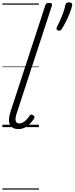

<svg xmlns="http://www.w3.org/2000/svg" viewBox="-20 -1059 622 1599"><path d="M132 16Q83 16 63.5 -20Q44 -56 68 -130L357 -1014Q361 -1026 367.5 -1030.5Q374 -1035 387 -1035Q404 -1035 410 -1029Q416 -1023 412 -1011L119 -115Q105 -73 111 -52Q117 -31 140 -31Q157 -31 173 -40.5Q189 -50 202.5 -64.5Q216 -79 226 -94Q230 -101 237 -104Q244 -107 255 -100Q266 -94 267 -86.5Q268 -79 263 -71Q250 -50 231 -30Q212 -10 187.5 3Q163 16 132 16ZM463 -805Q453 -809 451 -816.5Q449 -824 455 -836Q467 -858 480.5 -888.5Q494 -919 506 -952Q518 -985 524 -1014Q526 -1025 531.5 -1032Q537 -1039 553 -1039Q571 -1039 577 -1032Q583 -1025 581 -1014Q574 -983 559.5 -946.5Q545 -910 527.5 -876Q510 -842 494 -817Q489 -809 482.5 -805Q476 -801 463 -805ZM0 510H304V520H0ZM0 -20H304V0H0ZM0 -505H304V-500H0ZM0 -1030H304V-1020H0Z"/></svg>

Font: Playwrite CO Guides
Style: Regular
Weight: 400
Designer: Veronika Burian, José Scaglione
Foundry: TypeTogether
Version: Version 1.003